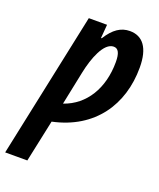

<svg xmlns="http://www.w3.org/2000/svg" viewBox="-202 -644 800 969"><g transform="rotate(20 198.5 -159.5)"><path d="M-56 236H63L111 10C328 -36 436 -199 436 -398C436 -504 396 -555 327 -555C280 -555 241 -530 205 -472H201L207 -545H109ZM134 -95 171 -274C188 -357 224 -453 277 -453C302 -453 313 -430 313 -383C313 -243 248 -134 134 -95Z"/></g></svg>

Font: Noto Sans ExtraCondensed
Style: Bold Italic
Weight: 700
Width: 2
Italic angle: -12°
Designer: Monotype Design Team
Foundry: Monotype Imaging Inc.
Version: Version 2.013